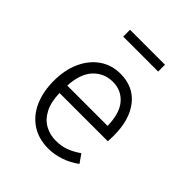

<svg xmlns="http://www.w3.org/2000/svg" viewBox="-207 -885 1030 1030"><g transform="rotate(45 307.5 -370.5)"><path d="M158.5 -243.6Q160 -175.9 182.8 -132.6Q205.6 -89.2 243.1 -68.7Q280.5 -48.2 324.6 -48.2Q367.2 -48.2 400.3 -60.5Q433.3 -72.8 469.7 -97.9L503.1 -50.3Q465.6 -21.5 418.7 -5.6Q371.8 10.3 327.2 10.3Q252.8 10.3 199.7 -24.6Q146.7 -59.5 118.5 -122.3Q90.3 -185.1 90.3 -268.7Q90.3 -350.8 119 -413.8Q147.7 -476.9 198.7 -512.6Q249.7 -548.2 317.4 -548.2Q415.4 -548.2 470.8 -478.2Q526.2 -408.2 526.2 -287.7Q526.2 -273.8 525.6 -262.8Q525.1 -251.8 524.6 -243.6ZM319 -488.7Q253.8 -488.7 209.5 -442.6Q165.1 -396.4 159.5 -301H465.6Q463.6 -395.9 423.1 -442.3Q382.6 -488.7 319 -488.7ZM451.3 -699H186.2V-750.8H451.3Z"/></g></svg>

Font: Fira Code Light
Style: Regular
Weight: 300
Monospace: yes
Designer: Carrois Corporate, Edenspiekermann AG, Nikita Prokopov
Foundry: Carrois Corporate, Edenspiekermann AG, Nikita Prokopov
Version: Version 6.000; ttfautohint (v1.8.2) -l 8 -r 50 -G 200 -x 14 